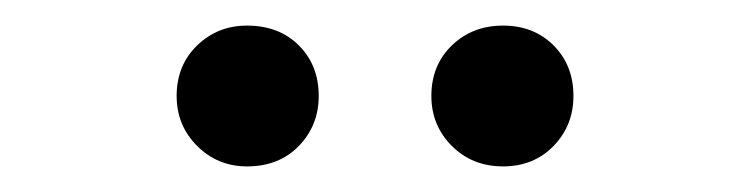

<svg xmlns="http://www.w3.org/2000/svg" viewBox="-20 -713 586 150"><path d="M173 -583Q150 -583 134 -599Q118 -615 118 -638Q118 -662 134 -677.5Q150 -693 173 -693Q198 -693 213.5 -677.5Q229 -662 229 -638Q229 -615 213.5 -599Q198 -583 173 -583ZM373 -583Q349 -583 333 -599Q317 -615 317 -638Q317 -662 333 -677.5Q349 -693 373 -693Q397 -693 412.5 -677.5Q428 -662 428 -638Q428 -615 412.5 -599Q397 -583 373 -583Z"/></svg>

Font: Source Sans 3 ExtraLight Medium
Style: Regular
Weight: 500
Version: Version 3.052;hotconv 1.1.0;makeotfexe 2.6.0